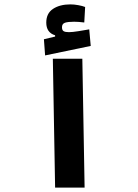

<svg xmlns="http://www.w3.org/2000/svg" viewBox="-20 -851 626 871"><path d="M230 0 219.7 -584.5H353.5L363.8 0ZM184.6 -599.6 179.2 -672.9 230 -685.1V-690.9Q189.9 -703.1 189.9 -748.5Q189.9 -790.5 220.7 -810.8Q251.5 -831.1 299.3 -831.1Q316.4 -831.1 335.2 -827.6Q354 -824.2 366.2 -819.3L362.3 -749Q335.9 -752.4 316.4 -752.4Q288.1 -752.4 274.7 -747.8Q261.2 -743.2 261.2 -727.5Q261.2 -713.9 268.8 -709.5Q276.4 -705.1 292.5 -705.1Q308.1 -705.1 335.4 -709.5Q362.8 -713.9 384.8 -717.8L391.6 -642.6Z"/></svg>

Font: Cascadia Code NF
Style: Bold
Weight: 700
Monospace: yes
Designer: Aaron Bell
Foundry: Saja Typeworks
Version: Version 2404.023; ttfautohint (v1.8.4)